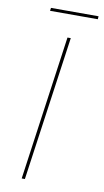

<svg xmlns="http://www.w3.org/2000/svg" viewBox="-89 -821 466 864"><g transform="rotate(10 144.5 -389.5)"><path d="M289.1 -778.8 288.1 -765.1H69.8L71.8 -778.8ZM75.2 0 168 -660.2H183.1L89.8 0Z"/></g></svg>

Font: Human Sans Thin
Style: Italic
Weight: 100
Italic angle: -8°
Designer: Tim Radville
Foundry: Continuum
Version: Version 1.000;FEAKit 1.0